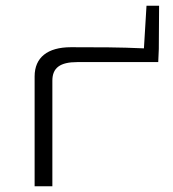

<svg xmlns="http://www.w3.org/2000/svg" viewBox="-20 -651 606 671"><path d="M536 -631H492L483 -482C397 -486 322 -486 228 -486C146 -486 101 -450 101 -384V0H163V-369C163 -414 190 -434 250 -434H533L535 -480Z"/></svg>

Font: Exo 2 Light Expanded
Style: Regular
Weight: 300
Width: 7
Designer: Natanael Gama
Version: Version 1.001;PS 001.001;hotconv 1.0.70;makeotf.lib2.5.58329